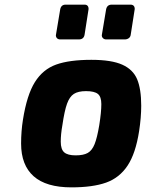

<svg xmlns="http://www.w3.org/2000/svg" viewBox="-20 -802 629 828"><path d="M71 -183Q71 -236 79 -286Q96 -393 130.5 -448Q165 -503 222 -523.5Q279 -544 374 -544Q461 -544 507.5 -523Q554 -502 571.5 -460Q589 -418 589 -346Q589 -296 580 -237Q565 -140 530 -87.5Q495 -35 437.5 -14.5Q380 6 288 6Q179 6 125 -42Q71 -90 71 -183ZM408 -262Q417 -318 417 -353Q417 -385 402 -397Q387 -409 351 -409Q317 -409 298.5 -397Q280 -385 269 -354.5Q258 -324 249 -262Q242 -223 242 -191Q242 -158 257 -145Q272 -132 306 -132Q340 -132 358.5 -142.5Q377 -153 388 -180.5Q399 -208 408 -262ZM221 -650 239 -758Q242 -782 263 -782H344Q362 -782 362 -763L345 -654Q342 -632 320 -632H240Q231 -632 226 -637Q221 -642 221 -650ZM419 -650 437 -758Q440 -782 462 -782H542Q561 -782 561 -763L544 -654Q543 -643 535.5 -637.5Q528 -632 518 -632H438Q430 -632 424.5 -637Q419 -642 419 -650Z"/></svg>

Font: Exo ExtraBold
Style: Italic
Weight: 800
Italic angle: -9°
Designer: Natanael Gama
Foundry: Natanael Gama
Version: Version 1.500; ttfautohint (v1.6)